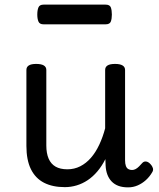

<svg xmlns="http://www.w3.org/2000/svg" viewBox="-20 -791 686 829"><path d="M260 17Q207 17 170 -2Q133 -21 113.5 -60.5Q94 -100 94 -161V-489Q94 -502 104.5 -508.5Q115 -515 136 -515Q158 -515 169 -508.5Q180 -502 180 -489V-163Q180 -129 190 -106Q200 -83 220 -71.5Q240 -60 271 -60Q301 -60 326.5 -73Q352 -86 372.5 -109.5Q393 -133 408.5 -166Q424 -199 434 -237V-489Q434 -502 444.5 -508.5Q455 -515 477 -515Q498 -515 509 -508.5Q520 -502 520 -489V-99Q520 -84 523.5 -74.5Q527 -65 534 -61Q541 -57 550 -57Q558 -57 565.5 -61Q573 -65 580.5 -72.5Q588 -80 595 -88Q602 -95 611.5 -93.5Q621 -92 630 -82Q637 -75 640 -65.5Q643 -56 637 -47Q626 -28 610 -13.5Q594 1 574.5 9.5Q555 18 533 18Q509 18 491.5 11.5Q474 5 462 -7.5Q450 -20 443.5 -37.5Q437 -55 436 -76L435 -104Q420 -74 400.5 -51Q381 -28 358.5 -13Q336 2 311 9.5Q286 17 260 17ZM168 -686Q151 -686 146 -698Q141 -710 141 -728Q141 -747 146 -759Q151 -771 168 -771H436Q454 -771 458.5 -759Q463 -747 463 -728Q463 -710 458.5 -698Q454 -686 436 -686Z"/></svg>

Font: Playwrite IT Trad
Style: Regular
Weight: 400
Designer: Veronika Burian, José Scaglione
Foundry: TypeTogether
Version: Version 1.002